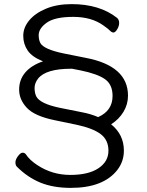

<svg xmlns="http://www.w3.org/2000/svg" viewBox="-20 -834 715 933"><path d="M457 -265Q527 -296 527 -368Q527 -423 490.5 -449Q454 -475 371 -492L330 -500H326Q203 -500 165 -452Q148 -430 148 -406.5Q148 -383 156 -366Q174 -330 271 -310L376 -289Q420 -281 457 -265ZM245 -250Q148 -270 110.5 -310Q73 -350 73 -398.5Q73 -447 103 -482Q133 -517 189 -536Q136 -557 114.5 -588.5Q93 -620 93 -660Q93 -700 122 -735Q151 -770 204 -792Q257 -814 328 -814Q464 -814 549 -747Q559 -738 559 -722.5Q559 -707 549.5 -691.5Q540 -676 531.5 -676Q523 -676 514.5 -685Q506 -694 483 -710Q425 -752 336 -752Q247 -752 207.5 -724Q168 -696 168 -663Q168 -641 176 -625Q193 -594 291 -574L396 -553Q602 -514 602 -369Q602 -327 580 -290.5Q558 -254 520 -230Q582 -180 582 -102Q582 -49 550 -8Q482 79 324 79Q239 79 176.5 53.5Q114 28 62 -24Q55 -31 55 -45Q55 -59 67.5 -75.5Q80 -92 89.5 -92Q99 -92 105 -85Q124 -56 161 -32Q233 16 321.5 16Q410 16 458.5 -16.5Q507 -49 507 -101.5Q507 -154 469 -182.5Q431 -211 351 -228Z"/></svg>

Font: LXGW WenKai
Style: Regular
Weight: 400
Designer: LXGW / Fontworks Inc.
Foundry: LXGW / Fontworks Inc.
Version: Version 1.520; June 14, 2025